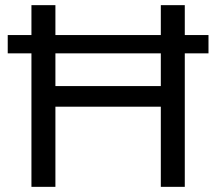

<svg xmlns="http://www.w3.org/2000/svg" viewBox="-20 -725 839 745"><path d="M102 0V-518H10V-589H102V-705H195V-589H604V-705H697V-589H789V-518H697V0H604V-311H195V0ZM195 -391H604V-518H195Z"/></svg>

Font: Mulish Medium
Style: Regular
Weight: 500
Designer: Vernon Adams
Foundry: Vernon Adams
Version: Version 3.603; ttfautohint (v1.8.3)